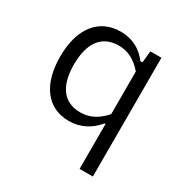

<svg xmlns="http://www.w3.org/2000/svg" viewBox="-165 -653 950 985"><g transform="rotate(30 310.0 -161.0)"><path d="M65 -253C65 -88.5 140 11.5 267 11.5C341.5 11.5 394.5 -22.5 434 -69.5H439.5V196.5H518V-507H452.5L445.5 -438H433.5C397.5 -485 346.5 -519 271 -519C145 -519 65 -422.5 65 -253ZM146.5 -253C146.5 -386 202.5 -452 298 -452C348 -452 393.5 -433.5 439.5 -380.5V-127.5C392 -74.5 346.5 -56 296.5 -56C199 -56 146.5 -124.5 146.5 -253Z"/></g></svg>

Font: Monaspace Neon Light
Style: Regular
Weight: 300
Designer: Riley Cran & the Lettermatic Team
Foundry: Lettermatic
Version: Version 1.200 (Monaspace Neon)